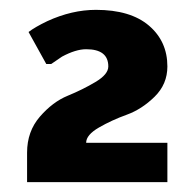

<svg xmlns="http://www.w3.org/2000/svg" viewBox="-20 -730 395 390"><path d="M35 -360V-420Q35 -463 61 -493Q87 -523 117.5 -535.5Q148 -548 174 -563.5Q200 -579 200 -595Q200 -630 155 -630Q134 -630 106 -615L84 -600H74L38 -665Q51 -675 76 -687Q126 -710 175 -710Q245 -710 282.5 -678Q320 -646 320 -595Q320 -559 294 -533.5Q268 -508 237.5 -497Q207 -486 181 -471Q155 -456 155 -440H320V-360Z"/></svg>

Font: Scada
Style: Bold
Weight: 700
Designer: Jovanny Lemonad
Foundry: Jovanny Lemonad
Version: Version 4.100;PS 004.100;hotconv 1.0.88;makeotf.lib2.5.64775